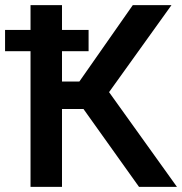

<svg xmlns="http://www.w3.org/2000/svg" viewBox="-34 -731 712 751"><path d="M292.5 -304.7H208.5V0H85.4V-530.8H-14.2V-613.8H85.4V-710.9H208.5V-613.8H312.5V-530.8H208.5V-412.1H276.4L485.4 -710.9H636.7L392.6 -370.6L658.2 0H509.8Z"/></svg>

Font: Roboto Medium
Style: Regular
Weight: 500
Designer: Google
Version: Version 2.134; 2016; ttfautohint (v1.6)